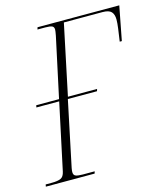

<svg xmlns="http://www.w3.org/2000/svg" viewBox="-125 -796 754 878"><g transform="rotate(-15 252.5 -357.0)"><path d="M-17 0 -15 -10H15Q42 -10 56.5 -16.5Q71 -23 76 -47L143 -361H35L37 -371H145L206 -655Q210 -676 210 -683Q210 -696 200.5 -700Q191 -704 169 -704H132L135 -714H522L491 -553H481Q486 -587 489.5 -612.5Q493 -638 493 -655Q493 -679 481.5 -691.5Q470 -704 440 -704H257L187 -371H325L322 -361H184L119 -51Q118 -45 117.5 -41Q117 -37 117 -33Q117 -18 128 -14Q139 -10 161 -10H217L214 0Z"/></g></svg>

Font: Noto Serif Display Condensed ExtraLight
Style: Italic
Weight: 200
Width: 3
Italic angle: -12°
Designer: Monotype Design Team
Foundry: Monotype Imaging Inc.
Version: Version 2.009